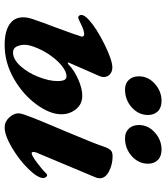

<svg xmlns="http://www.w3.org/2000/svg" viewBox="34 -716 697 804"><g transform="rotate(90 382.0 -314.5)"><path d="M455 -44Q455 -52 460 -67Q471 -100 496 -159Q521 -218 528 -235Q582 -363 593 -397Q601 -421 609 -429.5Q617 -438 635 -438Q669 -438 698 -423Q727 -408 727 -384Q727 -374 723 -366L619 -118Q617 -114 617 -106Q617 -99 622 -99Q631 -99 659 -119.5Q687 -140 708 -161Q711 -164 712 -164Q718 -164 722 -159Q726 -154 726 -148Q726 -124 687.5 -85Q649 -46 598 -16Q547 14 514 14Q490 14 472.5 -5Q455 -24 455 -44ZM53 -63Q53 -82 60 -102Q71 -136 97 -204Q103 -221 112.5 -246.5Q122 -272 133 -306L134 -310Q134 -314 131 -316.5Q128 -319 124 -319Q110 -319 86.5 -308Q63 -297 59 -295Q57 -294 54 -294Q49 -294 46 -298Q43 -302 43 -307Q43 -320 64 -339Q99 -371 166 -404Q233 -437 263 -437Q280 -437 291.5 -427Q303 -417 303 -401Q303 -391 299 -383L243 -255Q241 -251 244 -250.5Q247 -250 250 -253Q274 -277 312.5 -294Q351 -311 381 -311Q417 -311 438 -284.5Q459 -258 459 -223Q459 -176 418 -119.5Q377 -63 310 -24.5Q243 14 169 14Q113 14 83 -6Q53 -26 53 -63ZM320 -207Q320 -226 315.5 -235.5Q311 -245 300 -245Q282 -245 259.5 -228Q237 -211 218 -185Q197 -158 182.5 -124Q168 -90 168 -70Q168 -51 175.5 -36Q183 -21 200 -21Q229 -21 257 -52Q285 -83 302.5 -127.5Q320 -172 320 -207ZM300 -548Q300 -587 331.5 -615Q363 -643 403 -643Q431 -643 446.5 -627.5Q462 -612 462 -586Q462 -547 430.5 -518.5Q399 -490 355 -490Q330 -490 315 -506Q300 -522 300 -548ZM504 -548Q504 -587 535.5 -615Q567 -643 607 -643Q635 -643 650.5 -627.5Q666 -612 666 -586Q666 -547 634.5 -518.5Q603 -490 559 -490Q534 -490 519 -506Q504 -522 504 -548Z"/></g></svg>

Font: EB Garamond ExtraBold
Style: Italic
Weight: 800
Italic angle: -17.2°
Designer: Georg Duffner and Octavio Pardo
Foundry: Georg Duffner
Version: Version 1.000